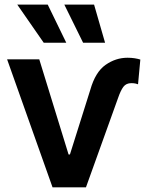

<svg xmlns="http://www.w3.org/2000/svg" viewBox="-20 -799 629 819"><path d="M10.3 -545.9H147.5L272.5 -140.1H278.3L365.2 -416Q386.7 -491.7 430.2 -522.2Q473.6 -552.7 523.9 -552.7Q540.5 -552.7 554.4 -550.5Q568.4 -548.3 578.6 -544.9L568.8 -439.5Q565.4 -440.9 558.3 -442.6Q551.3 -444.3 540 -444.3Q518.1 -444.3 506.3 -428.7Q494.6 -413.1 483.4 -380.4L346.7 0H204.1ZM166.5 -616.7 53.7 -779.3H183.6L262.7 -616.7ZM334.5 -616.7 254.4 -779.3H381.3L428.2 -616.7Z"/></svg>

Font: Inter Display Semi Bold
Style: Regular
Weight: 600
Designer: Rasmus Andersson
Foundry: rsms
Version: Version 4.000;git-37864ae